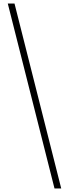

<svg xmlns="http://www.w3.org/2000/svg" viewBox="-20 -871 390 1085"><path d="M288 194 24 -851H62L326 194Z"/></svg>

Font: Noto Sans Tamil UI Condensed ExtraLight
Style: Regular
Weight: 200
Width: 3
Designer: Jelle Bosma - Monotype Design Team
Foundry: Monotype Imaging Inc.
Version: Version 2.004; ttfautohint (v1.8.4.7-5d5b)